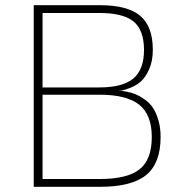

<svg xmlns="http://www.w3.org/2000/svg" viewBox="-20 -720 719 740"><path d="M434 -370Q440 -370 445.5 -370Q451 -370 469 -366.5Q487 -363 502 -357Q517 -351 536 -338Q555 -325 568 -306.5Q581 -288 590 -258.5Q599 -229 599 -192Q599 -91 543.5 -45.5Q488 0 365 0H110V-700H365Q472 -700 520.5 -659Q569 -618 569 -528Q569 -485 555 -453.5Q541 -422 523.5 -406.5Q506 -391 483.5 -382Q461 -373 450.5 -371.5Q440 -370 434 -370ZM363 -30Q471 -30 518 -67.5Q565 -105 565 -192Q565 -277 517 -316Q469 -355 363 -355H144V-30ZM144 -670V-383H362Q453 -383 494 -417.5Q535 -452 535 -527Q535 -604 495 -637Q455 -670 362 -670Z"/></svg>

Font: Fivo Sans Thin
Style: Regular
Weight: 250
Foundry: Alexander Slobzheninov
Version: 1.0